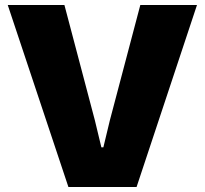

<svg xmlns="http://www.w3.org/2000/svg" viewBox="-20 -749 820 769"><path d="M254 0 11 -729H238L360 -267L386 -159H394L420 -267L542 -729H769L527 0Z"/></svg>

Font: Mona Sans ExtraLight Black
Style: Regular
Weight: 900
Version: Version 2.000